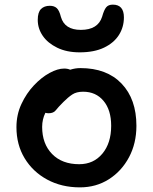

<svg xmlns="http://www.w3.org/2000/svg" viewBox="-20 -797 661 829"><path d="M325 12Q246 12 184 -21.5Q122 -55 86.5 -113.5Q51 -172 51 -248Q51 -302 72.5 -348Q94 -394 126.5 -428.5Q159 -463 194 -482Q229 -501 257 -501Q272 -501 283 -496Q305 -503 327 -503Q441 -503 505 -436Q569 -369 569 -254Q569 -178 537 -118Q505 -58 450 -23Q395 12 325 12ZM162 -249Q162 -176 205 -132Q248 -88 322 -88Q384 -88 422 -133.5Q460 -179 460 -254Q460 -322 427 -361.5Q394 -401 339 -401Q310 -401 292 -389Q274 -377 254 -357Q231 -334 221 -321Q211 -308 190 -308Q182 -308 176 -310Q162 -282 162 -249ZM324 -571Q268 -571 227 -591Q186 -611 164.5 -642.5Q143 -674 143 -711Q143 -744 157 -758Q171 -772 195 -772Q214 -772 225 -762Q236 -752 243 -724Q259 -668 329 -668Q403 -668 421 -725Q429 -754 438.5 -765.5Q448 -777 467 -777Q515 -777 515 -722Q515 -680 493.5 -646Q472 -612 429.5 -591.5Q387 -571 324 -571Z"/></svg>

Font: Shantell Sans Normal
Style: Regular
Weight: 500
Designer: Stephen Nixon, Anya Danilova, Shantell Martin
Foundry: Arrow Type
Version: Version 1.009;[a7da0bfa3]